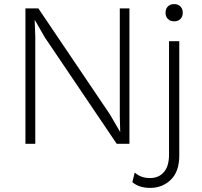

<svg xmlns="http://www.w3.org/2000/svg" viewBox="-20 -701 984 936"><path d="M859.5 -608.5Q848 -597 829 -597Q810 -597 798.5 -608.5Q787 -620 787 -639Q787 -658 798.5 -669.5Q810 -681 829 -681Q848 -681 859.5 -669.5Q871 -658 871 -639Q871 -620 859.5 -608.5ZM611 -660V0H549L199 -518L150 -603H149L152 -523V0H104V-660H167L516 -143L566 -57L564 -137V-660ZM854 -500V57Q854 135 813 175Q772 215 712 215Q658 215 625 187L637 140Q666 167 711 167Q754 167 779 138Q804 109 804 53V-500Z"/></svg>

Font: Elaine Sans Light
Style: Regular
Weight: 300
Designer: Wei Huang
Foundry: Wei Huang
Version: Version 2.001;December 24, 2019;FontCreator 12.0.0.2547 64-b